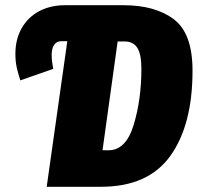

<svg xmlns="http://www.w3.org/2000/svg" viewBox="-20 -716 759 736"><path d="M718 -445Q718 -237 633 -118.5Q548 0 367 0H159L238 -558H214Q197 -558 187.5 -544Q178 -530 178 -504Q178 -484 184 -452L58 -408Q49 -435 44 -458Q39 -481 39 -510Q39 -566 63.5 -608.5Q88 -651 131 -673.5Q174 -696 229 -696H454Q575 -696 646.5 -642Q718 -588 718 -445ZM522 -452Q522 -508 506.5 -532.5Q491 -557 458 -557H431L373 -140H396Q463 -140 492.5 -237.5Q522 -335 522 -452Z"/></svg>

Font: Fira Sans Extra Condensed Black
Style: Italic
Weight: 900
Width: 3
Italic angle: -8°
Designer: Carrois Corporate & Edenspiekermann AG
Foundry: Carrois Corporate GbR & Edenspiekermann AG
Version: Version 4.203